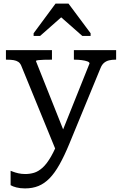

<svg xmlns="http://www.w3.org/2000/svg" viewBox="-20 -816 678 1068"><path d="M352 -44 341 -7 292 23 98 -451Q92 -465 81.5 -472Q71 -479 55.5 -481.5Q40 -484 19 -484H13V-537H269V-484H264Q244 -484 224.5 -483.5Q205 -483 192.5 -481.5Q180 -480 180 -476ZM366 -17Q338 51 311 99Q284 147 255.5 176Q227 205 194 218.5Q161 232 119 232Q92 232 71 226.5Q50 221 39 214V134Q42 135 53.5 139.5Q65 144 82.5 148Q100 152 121 152Q146 152 169.5 145Q193 138 216.5 117Q240 96 264 54.5Q288 13 313 -54L321 -71L478 -463Q478 -470 466 -474.5Q454 -479 435 -481.5Q416 -484 396 -484H391V-537H626V-484H620Q603 -484 587.5 -480.5Q572 -477 559.5 -467Q547 -457 539 -437ZM361 -796H289L167 -631V-616H203L356 -751L287 -749L438 -616H484V-631Z"/></svg>

Font: Roboto Serif
Style: Regular
Weight: 400
Designer: Greg Gazdowicz
Foundry: Commercial Type
Version: Version 1.008